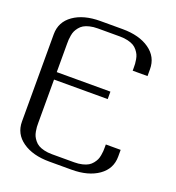

<svg xmlns="http://www.w3.org/2000/svg" viewBox="-142 -904 929 1016"><g transform="rotate(20 323.0 -396.0)"><path d="M583.5 -187.5V-149.9Q583.5 -80.6 526.1 -40.3Q468.8 0 375 0H250Q156.2 0 98.9 -40.3Q41.5 -80.6 41.5 -149.9V-641.6Q41.5 -710.9 98.9 -751.2Q156.2 -791.5 250 -791.5H375Q468.8 -791.5 526.1 -751.2Q583.5 -710.9 583.5 -641.6V-603H500V-618.7Q500 -631.8 499.5 -641.6Q499 -651.4 496.3 -666Q493.7 -680.7 488.8 -691.2Q483.9 -701.7 474.6 -713.4Q465.3 -725.1 452.6 -732.7Q439.9 -740.2 419.9 -745.1Q399.9 -750 375 -750H250Q225.1 -750 205.1 -745.1Q185.1 -740.2 172.4 -732.7Q159.7 -725.1 150.4 -713.4Q141.1 -701.7 136.2 -691.2Q131.3 -680.7 128.7 -666Q126 -651.4 125.5 -641.6Q125 -631.8 125 -618.7V-458.5H427.2V-416.5H125V-172.9Q125 -159.7 125.5 -149.9Q126 -140.1 128.7 -125.5Q131.3 -110.8 136.2 -100.3Q141.1 -89.8 150.4 -78.1Q159.7 -66.4 172.4 -58.8Q185.1 -51.3 205.1 -46.4Q225.1 -41.5 250 -41.5H375Q399.9 -41.5 419.9 -46.4Q439.9 -51.3 452.6 -58.8Q465.3 -66.4 474.6 -78.1Q483.9 -89.8 488.8 -100.3Q493.7 -110.8 496.3 -125.5Q499 -140.1 499.5 -149.9Q500 -159.7 500 -172.9V-187.5Z"/></g></svg>

Font: Gputeks
Style: Regular
Weight: 500
Version: Version 0.9